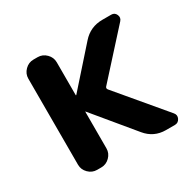

<svg xmlns="http://www.w3.org/2000/svg" viewBox="-120 -652 798 784"><g transform="rotate(-30 279.0 -260.0)"><path d="M126 0Q103 0 86 -17Q69 -34 69 -57V-463Q69 -486 86 -503Q103 -520 126 -520H146Q169 -520 186 -503Q203 -486 203 -463V-308Q203 -307 204 -307H205L357 -478Q394 -520 451 -520H493Q509 -520 515.5 -505Q522 -490 511 -478L328 -276Q323 -270 328 -263L513 -43Q524 -30 516.5 -15Q509 0 493 0H451Q394 0 358 -44L205 -229Q205 -230 204 -230Q203 -230 203 -229V-57Q203 -34 186 -17Q169 0 146 0Z"/></g></svg>

Font: Rounded Mplus 1c Bold
Style: Bold
Weight: 700
Version: Version 1.059.20150529